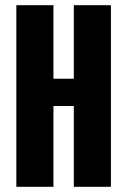

<svg xmlns="http://www.w3.org/2000/svg" viewBox="-20 -720 490 740"><path d="M43 0V-700H186V-416.5H264.5V-700H407.5V0H264.5V-311.5H186V0Z"/></svg>

Font: Trispace Condensed SemiBold
Style: Regular
Weight: 600
Width: 3
Designer: Tyler Finck
Foundry: Etcetera Type Company
Version: Version 1.210; ttfautohint (v1.8.3)